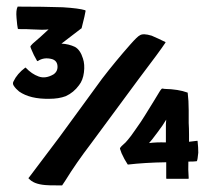

<svg xmlns="http://www.w3.org/2000/svg" viewBox="-20 -645 638 581"><path d="M480 -515Q465 -492 399 -405L255 -210Q210 -151 178 -99L172 -90L168 -84H156Q125 -84 117 -85Q81 -88 67 -105H66V-106Q66 -107 67 -107L159 -229L235 -333L289 -407Q329 -459 374 -510Q396 -535 403 -538Q413 -545 439 -537Q460 -528 480 -518Q482 -516 480 -515ZM179 -354Q158 -346 129 -346Q71 -345 38 -368Q28 -376 22 -385Q17 -392 21 -399Q32 -422 56 -440Q57 -441 58 -440Q76 -421 97 -413.5Q118 -406 142 -420Q155 -429 154 -445Q153 -461 138 -466Q113 -473 94 -460L92 -461Q81 -480 76 -493Q72 -502 72 -504Q72 -506 79 -513L102 -533L127 -556Q110 -554 78 -556Q66 -557 36 -557Q35 -557 34 -558Q32 -566 30 -591Q28 -614 33 -624Q33 -625 34 -625Q112 -625 170 -623Q219 -620 238 -614Q239 -613 239 -612Q238 -603 227 -560V-559H226Q202 -541 166 -513Q188 -512 207 -503Q223 -494 231 -468Q237 -450 234 -426Q231 -402 219 -387Q203 -365 179 -354ZM578 -217Q580 -199 580 -183Q578 -162 576 -158L575 -157H574Q567 -156 550 -156Q549 -132 551 -106Q551 -104 550 -104H484Q483 -104 483 -106V-154Q418 -153 367 -147L366 -148Q356 -163 348 -181Q347 -183 343 -195Q343 -198 348 -203Q362 -215 367 -222Q375 -231 390 -253L406 -276Q411 -283 446 -340L463 -368Q466 -373 469 -376Q470 -378 478 -376Q520 -375 547 -365Q548 -365 548 -364Q551 -341 551 -311V-273Q552 -257 552 -238V-216L577 -219Q578 -219 578 -217ZM482 -243V-269Q483 -278 483 -283Q473 -266 457 -245Q437 -218 431 -212Q453 -215 482 -214Z"/></svg>

Font: Tovari Sans
Style: Bold
Weight: 700
Designer: Verneri Kontto, Denis Ignatov
Foundry: Verneri Kontto
Version: Version 1.10 May 7, 2019